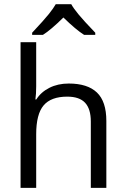

<svg xmlns="http://www.w3.org/2000/svg" viewBox="-20 -910 610 930"><path d="M419.9 0V-321.3Q419.9 -382.3 392.3 -412.1Q364.7 -441.9 305.7 -441.9Q227.1 -441.9 191.2 -399.4Q155.3 -356.9 155.3 -259.8V0H79.6V-705.6H155.3V-492.2Q155.3 -453.6 151.4 -428.2H155.8Q178.2 -463.9 219.2 -484.6Q260.3 -505.4 313 -505.4Q403.8 -505.4 449.5 -461.9Q495.1 -418.5 495.1 -324.2V0ZM135.7 -751.5Q193.4 -813 216.6 -842Q239.7 -871.1 250 -889.6H325.2Q335.4 -870.6 360.1 -840.6Q384.8 -810.5 441.4 -751.5V-741.2H387.2Q347.7 -766.1 287.1 -825.2Q225.6 -764.6 188 -741.2H135.7Z"/></svg>

Font: Bpm'online Open Sans
Style: Regular
Weight: 400
Foundry: Ascender Corporation
Version: Version 1.10